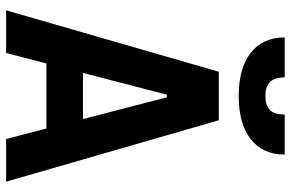

<svg xmlns="http://www.w3.org/2000/svg" viewBox="-181 -767 948 626"><g transform="rotate(90 293.0 -454.0)"><path d="M13.7 0 213.9 -693.4H372.1L572.3 0H433.1L297.4 -523.9H288.6L152.8 0ZM114.7 -131.3V-250.5H466.3V-131.3ZM293 -758.3Q202.1 -758.3 152.1 -797.6Q102.1 -836.9 102.1 -908.2H232.4Q232.4 -873.5 248.5 -859.4Q264.6 -845.2 293.2 -845.2Q322 -845.2 337.7 -859.4Q353.5 -873.5 353.5 -908.2H483.9Q483.9 -836.9 433.9 -797.6Q383.8 -758.3 293 -758.3Z"/></g></svg>

Font: Cascadia Mono
Style: Regular
Weight: 400
Monospace: yes
Designer: Aaron Bell
Foundry: Saja Typeworks
Version: Version 2102.003